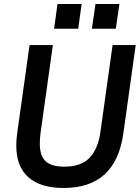

<svg xmlns="http://www.w3.org/2000/svg" viewBox="-20 -921 697 955"><path d="M61 -196Q61 -227 65 -255L127 -697H243L182 -262Q178 -234 178 -205Q178 -147 206.5 -119.5Q235 -92 300 -92Q383 -92 425.5 -136Q468 -180 480 -268L540 -697H655L593 -254Q554 14 297 14Q181 14 121 -39.5Q61 -93 61 -196ZM455 -901H574L556 -778H437ZM266 -901H386L369 -778H249Z"/></svg>

Font: Hanken Grotesk SemiBold
Style: Italic
Weight: 600
Italic angle: -8°
Designer: Alfredo Marco Pradil
Foundry: Hanken Design Co.
Version: Version 3.014